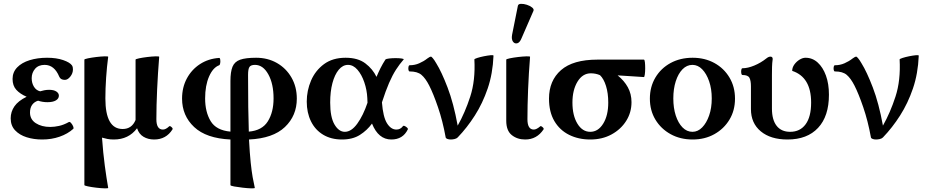

<svg xmlns="http://www.w3.org/2000/svg" viewBox="-20 -733 4933 1024"><path d="M205 11Q160 11 122 -1Q84 -13 60.5 -38Q37 -63 37 -102Q37 -137 57 -166Q77 -195 122 -217Q87 -232 67 -254Q47 -276 47 -312Q47 -348 71.5 -373.5Q96 -399 138 -412Q180 -425 231 -425Q281 -425 317 -412.5Q353 -400 364 -384Q367 -379 368 -374Q369 -369 369 -363Q369 -342 355 -324.5Q341 -307 326 -307Q303 -307 296 -324Q270 -387 218 -387Q185 -387 167 -366Q149 -345 149 -316Q149 -290 161 -270.5Q173 -251 194 -246Q204 -249 216 -251.5Q228 -254 242 -254Q267 -254 280.5 -245Q294 -236 294 -223Q294 -207 278 -197.5Q262 -188 233 -188Q207 -188 183 -196Q163 -190 151.5 -174Q140 -158 140 -133Q140 -96 171 -76Q202 -56 248 -56Q270 -56 295 -61.5Q320 -67 347 -82Q352 -85 359 -77Q366 -69 370 -59.5Q374 -50 371 -46Q341 -19 298 -4Q255 11 205 11Z M557 269Q557 272 538 271.5Q519 271 493.5 268Q468 265 449 261Q430 257 430 254V-415Q430 -418 449.5 -422Q469 -426 494 -429Q519 -432 538 -432.5Q557 -433 557 -430Q550 -378 546 -319Q542 -260 542 -208Q542 -45 634 -45Q683 -45 703 -93V-415Q703 -418 722 -422Q741 -426 766 -429Q791 -432 810 -432.5Q829 -433 829 -430Q822 -343 818 -256Q814 -169 814 -97Q814 -42 849 -42Q864 -42 882 -59Q886 -63 894.5 -55.5Q903 -48 900 -43Q866 11 802 11Q770 11 745.5 -3.5Q721 -18 711 -49Q666 11 587 11Q568 11 552.5 8Q537 5 524 1Q530 84 539 151Q548 218 557 269Z M1339 269Q1339 272 1319.5 271.5Q1300 271 1274.5 268Q1249 265 1229 261.5Q1209 258 1209 254V11Q1080 5 1015.5 -55.5Q951 -116 951 -207Q951 -267 976.5 -314.5Q1002 -362 1046.5 -391Q1091 -420 1148 -424Q1153 -425 1154.5 -415.5Q1156 -406 1154.5 -396.5Q1153 -387 1149 -385Q1116 -373 1095 -325Q1074 -277 1074 -208Q1074 -136 1103.5 -87Q1133 -38 1209 -31V-301Q1209 -350 1220 -377Q1231 -404 1260.5 -414.5Q1290 -425 1346 -425Q1408 -425 1457 -397Q1506 -369 1534.5 -319.5Q1563 -270 1563 -207Q1563 -116 1499.5 -55.5Q1436 5 1308 11Q1312 86 1317 133.5Q1322 181 1327.5 212Q1333 243 1339 269ZM1303 -334Q1303 -237 1304 -162.5Q1305 -88 1307 -31Q1378 -37 1408.5 -86Q1439 -135 1439 -208Q1439 -286 1411 -336.5Q1383 -387 1340 -387Q1318 -387 1310.5 -376Q1303 -365 1303 -334Z M1804 11Q1746 11 1703.5 -14.5Q1661 -40 1638.5 -86Q1616 -132 1616 -191Q1616 -250 1639 -303.5Q1662 -357 1708 -391Q1754 -425 1823 -425Q1889 -425 1928.5 -395Q1968 -365 1988 -323Q1998 -347 2009.5 -370Q2021 -393 2036 -416Q2039 -419 2055 -421Q2071 -423 2090 -423Q2109 -423 2122 -421Q2135 -419 2133 -416Q2111 -391 2092 -361.5Q2073 -332 2055 -290.5Q2037 -249 2017 -187Q2023 -109 2044 -75.5Q2065 -42 2094 -42Q2115 -42 2128 -59Q2131 -64 2138 -61Q2145 -58 2151 -52.5Q2157 -47 2155 -43Q2129 11 2067 11Q1998 11 1964 -74Q1938 -38 1899.5 -13.5Q1861 11 1804 11ZM1741 -186Q1741 -108 1764 -69Q1787 -30 1819 -30Q1854 -30 1885.5 -73.5Q1917 -117 1940 -185Q1939 -197 1939 -210Q1937 -253 1923 -294Q1909 -335 1886.5 -361Q1864 -387 1836 -387Q1808 -387 1786.5 -361Q1765 -335 1753 -290Q1741 -245 1741 -186Z M2384 11Q2374 11 2366 8Q2358 5 2357 0Q2341 -88 2316 -161Q2291 -234 2269 -277Q2249 -316 2227.5 -334Q2206 -352 2165 -352Q2160 -352 2158.5 -360Q2157 -368 2158.5 -376.5Q2160 -385 2165 -385Q2192 -385 2216 -395.5Q2240 -406 2259 -421Q2272 -431 2279 -431Q2281 -431 2288.5 -422.5Q2296 -414 2307 -395Q2335 -350 2367 -266.5Q2399 -183 2421 -63Q2460 -132 2488 -218Q2516 -304 2510 -416Q2510 -419 2525.5 -424Q2541 -429 2561 -433Q2581 -437 2596.5 -438.5Q2612 -440 2612 -436Q2608 -340 2581 -261Q2554 -182 2512.5 -117Q2471 -52 2421 0Q2415 6 2404.5 8.5Q2394 11 2384 11Z M2781 11Q2739 11 2709.5 -12.5Q2680 -36 2680 -89V-415Q2680 -418 2699 -422Q2718 -426 2743.5 -429Q2769 -432 2788 -432.5Q2807 -433 2807 -430Q2800 -343 2796.5 -256Q2793 -169 2793 -97Q2793 -42 2827 -42Q2841 -42 2861 -59Q2864 -63 2873 -55.5Q2882 -48 2879 -43Q2843 11 2781 11ZM2762 -530Q2752 -505 2738 -502Q2724 -499 2715.5 -511.5Q2707 -524 2711 -547L2742 -702Q2744 -712 2758.5 -712.5Q2773 -713 2790 -707.5Q2807 -702 2818 -693Q2829 -684 2825 -675Z M3128 11Q3065 11 3015 -14Q2965 -39 2936.5 -87.5Q2908 -136 2908 -207Q2908 -303 2972 -359Q3036 -415 3166 -415H3414Q3418 -415 3419.5 -401Q3421 -387 3421 -368.5Q3421 -350 3419 -336Q3417 -322 3414 -322Q3379 -324 3345 -326.5Q3311 -329 3274 -331Q3309 -303 3328.5 -267.5Q3348 -232 3348 -188Q3348 -133 3319.5 -88Q3291 -43 3241.5 -16Q3192 11 3128 11ZM3128 -30Q3170 -30 3197 -73.5Q3224 -117 3224 -186Q3224 -236 3212 -274.5Q3200 -313 3180 -332Q3169 -337 3156.5 -339.5Q3144 -342 3131 -342Q3087 -342 3060 -297.5Q3033 -253 3033 -186Q3033 -117 3059.5 -73.5Q3086 -30 3128 -30Z M3674 11Q3608 11 3556.5 -17.5Q3505 -46 3475.5 -95Q3446 -144 3446 -207Q3446 -270 3475.5 -319.5Q3505 -369 3556.5 -397Q3608 -425 3674 -425Q3739 -425 3790 -397Q3841 -369 3870.5 -319.5Q3900 -270 3900 -207Q3900 -144 3870.5 -95Q3841 -46 3790 -17.5Q3739 11 3674 11ZM3673 -30Q3702 -30 3725 -53.5Q3748 -77 3762 -117Q3776 -157 3776 -208Q3776 -259 3762 -299.5Q3748 -340 3725 -363.5Q3702 -387 3673 -387Q3643 -387 3620 -363.5Q3597 -340 3584 -299.5Q3571 -259 3571 -208Q3571 -157 3584 -117Q3597 -77 3620 -53.5Q3643 -30 3673 -30Z M4180 11Q4090 11 4037.5 -32.5Q3985 -76 3985 -151V-272Q3985 -303 3977 -318Q3969 -333 3940 -333Q3935 -333 3933.5 -342Q3932 -351 3933.5 -360Q3935 -369 3940 -369Q3968 -369 4003 -383.5Q4038 -398 4068 -422Q4079 -431 4089 -431Q4101 -431 4101 -418Q4098 -397 4097.5 -375.5Q4097 -354 4097 -333V-154Q4097 -94 4122 -62Q4147 -30 4194 -30Q4247 -30 4276.5 -70Q4306 -110 4306 -186Q4306 -322 4205 -355Q4205 -373 4216.5 -389Q4228 -405 4244.5 -415Q4261 -425 4276 -425Q4313 -425 4341 -399.5Q4369 -374 4385 -330Q4401 -286 4401 -228Q4401 -113 4343 -51Q4285 11 4180 11Z M4652 11Q4642 11 4634 8Q4626 5 4625 0Q4609 -88 4584 -161Q4559 -234 4537 -277Q4517 -316 4495.5 -334Q4474 -352 4433 -352Q4428 -352 4426.5 -360Q4425 -368 4426.5 -376.5Q4428 -385 4433 -385Q4460 -385 4484 -395.5Q4508 -406 4527 -421Q4540 -431 4547 -431Q4549 -431 4556.5 -422.5Q4564 -414 4575 -395Q4603 -350 4635 -266.5Q4667 -183 4689 -63Q4728 -132 4756 -218Q4784 -304 4778 -416Q4778 -419 4793.5 -424Q4809 -429 4829 -433Q4849 -437 4864.5 -438.5Q4880 -440 4880 -436Q4876 -340 4849 -261Q4822 -182 4780.5 -117Q4739 -52 4689 0Q4683 6 4672.5 8.5Q4662 11 4652 11Z"/></svg>

Font: Junicode SmExp
Style: Bold
Weight: 700
Width: 6
Designer: Peter S. Baker
Version: Version 2.205; ttfautohint (v1.8.4)